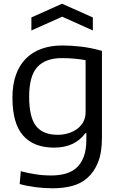

<svg xmlns="http://www.w3.org/2000/svg" viewBox="-20 -795 644 1034"><path d="M149 -701 314 -775 480 -701V-631L315 -705L149 -631ZM266 219Q218 219 171 213Q124 207 86 196L92 127Q129 137 171 143.5Q213 150 255 150Q297 150 332 140.5Q367 131 392 108.5Q417 86 431 49Q445 12 445 -43V-78H440Q383 0 271 0Q162 0 104.5 -65Q47 -130 47 -269Q47 -340 66 -392.5Q85 -445 120 -480Q155 -515 204.5 -532.5Q254 -550 314 -550Q362 -550 415.5 -544Q469 -538 529 -521V-53Q529 27 508 79Q487 131 451.5 162.5Q416 194 368 206.5Q320 219 266 219ZM291 -69Q321 -69 348.5 -77.5Q376 -86 396.5 -101.5Q417 -117 429 -139.5Q441 -162 441 -191V-471Q414 -476 381.5 -479Q349 -482 313 -482Q225 -482 181 -434Q137 -386 137 -274Q137 -164 174 -116.5Q211 -69 291 -69Z"/></svg>

Font: Encode Sans
Style: Regular
Weight: 400
Designer: Pablo Impallari, Andres Torresi
Foundry: Pablo Impallari, Andres Torresi
Version: Version 1.000; ttfautohint (v1.00) -l 8 -r 50 -G 200 -x 14 -